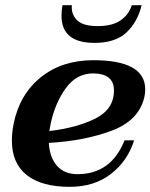

<svg xmlns="http://www.w3.org/2000/svg" viewBox="-20 -713 582 743"><path d="M218 -652Q218 -674 222 -693H258Q255 -658 278 -635Q301 -612 358 -612Q415 -612 447 -634.5Q479 -657 490 -693H528Q513 -629 470 -588Q427 -547 346 -547Q218 -547 218 -652ZM169 -160Q172 -104 200.5 -71.5Q229 -39 280 -39Q410 -39 462 -170H499Q474 -90 409.5 -40Q345 10 250 10Q141 10 83.5 -35.5Q26 -81 26 -169Q26 -201 33 -235Q56 -348 138 -414Q220 -480 341 -480Q542 -480 542 -367Q542 -354 539 -339Q519 -248 414 -208Q309 -168 169 -160ZM421 -363Q421 -428 341 -429Q276 -429 234.5 -371.5Q193 -314 176 -234Q172 -213 171 -206Q276 -218 348.5 -254Q421 -290 421 -363Z"/></svg>

Font: Taviraj SemiBold
Style: Italic
Weight: 600
Italic angle: -12°
Designer: Katatrad Team
Foundry: CadsonDemak
Version: Version 1.001